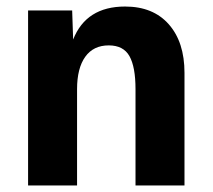

<svg xmlns="http://www.w3.org/2000/svg" viewBox="-20 -568 651 588"><path d="M66 0V-536H201L204 -447Q244 -548 363 -548Q449 -548 497 -493.5Q545 -439 545 -345V0H395V-295Q395 -363 376.5 -396Q358 -429 313 -429Q266 -429 241 -394Q216 -359 216 -295V0Z"/></svg>

Font: Txt Sans
Style: Bold
Weight: 700
Designer: Open Source
Foundry: XRLN
Version: Version 1.0